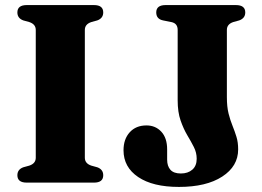

<svg xmlns="http://www.w3.org/2000/svg" viewBox="-20 -720 1034 757"><path d="M314.5 -98Q314.5 -75.5 340 -67L363.5 -60.5Q387 -52 387 -29Q387 0 350.5 0H85.5Q48.5 0 48.5 -29Q48.5 -52 72 -60.5L95.5 -67Q121 -75.5 121 -98V-602Q121 -624.5 95.5 -633L72 -639.5Q48.5 -648 48.5 -671Q48.5 -700 85.5 -700H350.5Q387 -700 387 -671Q387 -648 363.5 -639.5L340 -633Q314.5 -624.5 314.5 -602ZM919 -131Q919 -64.5 856.2 -23.8Q793.5 17 685.5 17Q582.5 17 524.8 -22Q467 -61 467 -127.5Q467 -171.5 491.5 -198.5Q516 -225.5 557.5 -225.5Q593 -225.5 616 -200.8Q639 -176 639 -131V-90.5Q639 -65 652 -50.5Q665 -36 693 -36Q721 -36 738.2 -51Q755.5 -66 755.5 -94Q755.5 -118.5 744.2 -140.5Q733 -162.5 718.2 -187.2Q703.5 -212 692 -245Q680.5 -278 680.5 -324.5V-602Q680.5 -628 655.5 -633L623 -639.5Q596 -645 596 -671Q596 -700 633 -700H910Q947 -700 947 -671Q947 -648 923 -639.5L899.5 -633Q874.5 -624.5 874.5 -602V-337Q874.5 -299 881.2 -272.2Q888 -245.5 896.8 -224Q905.5 -202.5 912.2 -180.8Q919 -159 919 -131Z"/></svg>

Font: Fraunces 9pt
Style: Bold
Weight: 700
Version: Version 1.000;[b76b70a41]